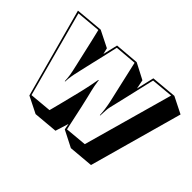

<svg xmlns="http://www.w3.org/2000/svg" viewBox="-144 -804 1093 1093"><g transform="rotate(45 403.0 -257.0)"><path d="M411 3 404 -34 379 46 232 59 132 9 -14 -528 154 -543 254 -493 263 -456 284 -545 430 -557 526 -507 537 -452 562 -559 717 -573 817 -523 660 41 511 54ZM570 -549Q570 -549 564 -524Q558 -499 549.5 -461.5Q541 -424 531.5 -383.5Q522 -343 514.5 -311Q507 -279 504 -267Q501 -254 500 -237Q499 -220 498.5 -208Q498 -196 498 -196L495 -195Q495 -195 493.5 -216Q492 -237 487 -265Q485 -279 477.5 -311Q470 -343 461 -383Q452 -423 443.5 -460Q435 -497 429.5 -521.5Q424 -546 424 -546L292 -535Q292 -535 286.5 -511Q281 -487 272.5 -449.5Q264 -412 254.5 -372.5Q245 -333 238 -301Q231 -269 228 -256Q223 -231 221.5 -215Q220 -199 220 -193V-191H217Q217 -191 215.5 -213.5Q214 -236 207 -267Q204 -281 197 -311.5Q190 -342 181.5 -379.5Q173 -417 165 -452Q157 -487 151.5 -509.5Q146 -532 146 -532L-1 -519L139 -1L272 -13Q272 -13 277.5 -34Q283 -55 291 -86.5Q299 -118 307.5 -152.5Q316 -187 323 -215Q330 -243 332 -255Q336 -271 339 -288.5Q342 -306 344.5 -318.5Q347 -331 347 -331L350 -332Q350 -332 351.5 -320Q353 -308 356 -291Q359 -274 363 -259Q366 -247 373 -218Q380 -189 388 -153Q396 -117 403 -83.5Q410 -50 415 -28Q420 -6 420 -6L551 -18L703 -561Z"/></g></svg>

Font: Rampart One
Style: Regular
Weight: 400
Designer: Fontworks Inc.
Foundry: Fontworks Inc.
Version: Version 1.100